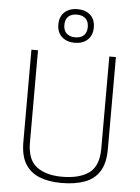

<svg xmlns="http://www.w3.org/2000/svg" viewBox="-62 -990 762 1046"><g transform="rotate(5 319.0 -466.5)"><path d="M314 9Q244 9 193.5 -11Q143 -31 115.5 -75.5Q88 -120 88 -196V-700H124V-196Q124 -102 175 -63.5Q226 -25 314 -25Q409 -25 461.5 -63Q514 -101 514 -196V-700H550V-196Q550 -121 522.5 -76Q495 -31 442 -11Q389 9 314 9ZM319 -758Q276 -758 249 -782.5Q222 -807 222 -850Q222 -879 234 -899.5Q246 -920 268 -931Q290 -942 319 -942Q363 -942 389.5 -918Q416 -894 416 -850Q416 -807 389.5 -782.5Q363 -758 319 -758ZM319 -788Q339 -788 353.5 -795Q368 -802 375.5 -816Q383 -830 383 -850Q383 -880 366 -896Q349 -912 319 -912Q299 -912 284.5 -905Q270 -898 262.5 -884Q255 -870 255 -850Q255 -820 272 -804Q289 -788 319 -788Z"/></g></svg>

Font: Cairo Play ExtraLight
Style: Regular
Weight: 250
Version: Version 3.119